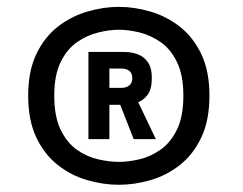

<svg xmlns="http://www.w3.org/2000/svg" viewBox="-20 -720 690 545"><path d="M317.5 -195.5Q273 -195.5 227.2 -208.8Q181.5 -222 143.8 -251.8Q106 -281.5 83 -330Q60 -378.5 60 -448.5Q60 -518 83 -566.2Q106 -614.5 143.8 -644Q181.5 -673.5 227.2 -687Q273 -700.5 317.5 -700.5Q362 -700.5 407.5 -687Q453 -673.5 490.8 -644Q528.5 -614.5 551.5 -566.2Q574.5 -518 574.5 -448.5Q574.5 -378.5 551.5 -330Q528.5 -281.5 490.8 -251.8Q453 -222 407.5 -208.8Q362 -195.5 317.5 -195.5ZM359.5 -325 314 -441 366.5 -442 422.5 -325ZM317.5 -260.5Q345 -260.5 376.5 -268Q408 -275.5 436.2 -295.5Q464.5 -315.5 482.5 -352.5Q500.5 -389.5 500.5 -448.5Q500.5 -506.5 482.5 -543.5Q464.5 -580.5 436.2 -600.2Q408 -620 376.5 -627.8Q345 -635.5 317.5 -635.5Q290.5 -635.5 258.8 -627.8Q227 -620 198.5 -600.2Q170 -580.5 152 -543.5Q134 -506.5 134 -448.5Q134 -389.5 151.8 -352.5Q169.5 -315.5 197.5 -295.5Q225.5 -275.5 257.5 -268Q289.5 -260.5 317.5 -260.5ZM231 -325V-572.5H332.5Q353.5 -572.5 371.2 -565.8Q389 -559 400 -543Q411 -527 411 -499Q411 -466.5 398.5 -450.2Q386 -434 367.8 -428.2Q349.5 -422.5 332.5 -422.5H290.5V-325ZM290.5 -470.5H323Q338.5 -470.5 347 -477.5Q355.5 -484.5 355.5 -498Q355.5 -512 347.2 -518.8Q339 -525.5 323 -525.5H290.5Z"/></svg>

Font: Trispace Thin SemiBold
Style: Regular
Weight: 600
Version: Version 1.210